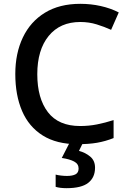

<svg xmlns="http://www.w3.org/2000/svg" viewBox="-20 -744 674 1004"><path d="M400 -629Q294 -629 234.5 -556Q175 -483 175 -356Q175 -230 230.5 -157.5Q286 -85 399 -85Q445 -85 487.5 -93.5Q530 -102 574 -116V-22Q531 -5 487.5 2.5Q444 10 386 10Q276 10 203.5 -35.5Q131 -81 95.5 -163.5Q60 -246 60 -357Q60 -465 99.5 -548Q139 -631 215 -677.5Q291 -724 400 -724Q455 -724 506.5 -712.5Q558 -701 601 -679L561 -588Q526 -604 485.5 -616.5Q445 -629 400 -629ZM477 133Q477 184 441.5 212Q406 240 328 240Q294 240 271 233V169Q282 172 298.5 174Q315 176 330 176Q359 176 375 167.5Q391 159 391 137Q391 113 367.5 100.5Q344 88 303 82L345 0H415L393 45Q427 54 452 75Q477 96 477 133Z"/></svg>

Font: Noto Sans Sora Sompeng Medium
Style: Regular
Weight: 500
Designer: Monotype Design Team. David Williams.
Foundry: Monotype Imaging Inc.
Version: Version 2.101; ttfautohint (v1.8.4.7-5d5b)